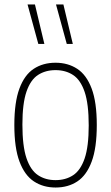

<svg xmlns="http://www.w3.org/2000/svg" viewBox="-20 -828 496 857"><path d="M228 9Q173 9 131.5 -18.2Q90 -45.5 67 -106.8Q44 -168 44 -270Q44 -372 66.8 -433Q89.5 -494 130.8 -521Q172 -548 228 -548Q283 -548 324.5 -521Q366 -494 389 -433Q412 -372 412 -270Q412 -168 389.2 -106.8Q366.5 -45.5 325.2 -18.2Q284 9 228 9ZM228 -24Q273 -24 306.2 -45.8Q339.5 -67.5 357.8 -120.8Q376 -174 376 -268Q376 -364 357.8 -417.8Q339.5 -471.5 306.2 -493.2Q273 -515 228 -515Q183 -515 149.8 -493.5Q116.5 -472 98.2 -419Q80 -366 80 -272Q80 -176 98.2 -122Q116.5 -68 149.8 -46Q183 -24 228 -24ZM278 -632 230 -808H263L305 -632ZM151 -632 103 -808H136L178 -632Z"/></svg>

Font: Encode Sans Condensed Thin
Style: Regular
Weight: 100
Width: 3
Designer: Multiple Designers
Foundry: Impallari Type
Version: Version 3.000; ttfautohint (v1.8.3) -l 8 -r 50 -G 200 -x 14 